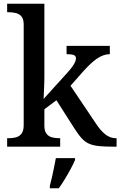

<svg xmlns="http://www.w3.org/2000/svg" viewBox="-20 -780 640 1021"><path d="M18 0V-45H27Q48 -45 66 -50Q84 -55 95 -70Q106 -85 106 -115V-649Q106 -678 94.5 -692Q83 -706 65 -710.5Q47 -715 27 -715H18V-760H216V-374Q216 -361 215.5 -341Q215 -321 214 -301Q213 -281 212.5 -267.5Q212 -254 212 -254L337 -392Q356 -413 366 -427.5Q376 -442 380 -452Q384 -462 384 -470Q384 -483 371.5 -487.5Q359 -492 334 -492V-536H564V-492Q547 -492 530 -486Q513 -480 496 -468.5Q479 -457 461 -440Q443 -423 423 -401L355 -324L488 -126Q514 -86 540 -65.5Q566 -45 597 -45H600V0H586Q539 0 508 -3Q477 -6 455.5 -15Q434 -24 416 -43Q398 -62 377 -95L280 -247L216 -199V-111Q216 -83 227.5 -68.5Q239 -54 257 -49.5Q275 -45 295 -45H300V0ZM245 208Q251 187 256.5 161.5Q262 136 267.5 110Q273 84 277 61H379V71Q370 92 355.5 119Q341 146 324.5 173Q308 200 293 221H245Z"/></svg>

Font: Noto Serif Kannada Medium
Style: Regular
Weight: 500
Version: Version 2.003